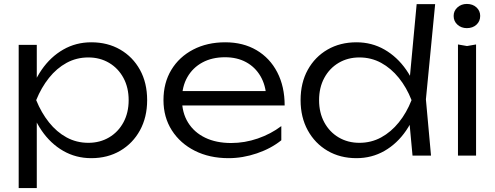

<svg xmlns="http://www.w3.org/2000/svg" viewBox="-20 -791 2514 976"><path d="M75 -563H167V-350L162 -332V-241L167 -212V165H75ZM124 -282Q146 -370 191.5 -436Q237 -502 301.5 -539Q366 -576 444 -576Q527 -576 591 -539Q655 -502 691.5 -436Q728 -370 728 -282Q728 -195 691.5 -128.5Q655 -62 591 -24.5Q527 13 444 13Q366 13 301.5 -24Q237 -61 191.5 -127.5Q146 -194 124 -282ZM634 -282Q634 -346 607.5 -395Q581 -444 534.5 -471.5Q488 -499 429 -499Q369 -499 318.5 -471.5Q268 -444 229 -395Q190 -346 164 -282Q190 -218 229 -169Q268 -120 318.5 -92.5Q369 -65 429 -65Q488 -65 534.5 -92.5Q581 -120 607.5 -169Q634 -218 634 -282Z M1142 13Q1045 13 970.5 -24.5Q896 -62 853.5 -128.5Q811 -195 811 -282Q811 -370 851 -436Q891 -502 962 -539Q1033 -576 1125 -576Q1216 -576 1284 -536Q1352 -496 1389.5 -423.5Q1427 -351 1427 -255H881V-328H1388L1334 -295Q1331 -358 1304 -404Q1277 -450 1231 -475Q1185 -500 1124 -500Q1058 -500 1009 -473.5Q960 -447 932.5 -399Q905 -351 905 -286Q905 -218 936 -168Q967 -118 1023 -91Q1079 -64 1155 -64Q1224 -64 1290.5 -87Q1357 -110 1410 -150V-78Q1358 -36 1286 -11.5Q1214 13 1142 13Z M2077 0 2057 -215 2084 -281 2059 -352 2098 -770H2192L2145 -286L2171 0ZM2112 -282Q2090 -194 2044.5 -127.5Q1999 -61 1934.5 -24Q1870 13 1792 13Q1709 13 1645 -24.5Q1581 -62 1544.5 -128.5Q1508 -195 1508 -282Q1508 -370 1544.5 -436Q1581 -502 1645 -539Q1709 -576 1792 -576Q1870 -576 1934.5 -539Q1999 -502 2045 -436Q2091 -370 2112 -282ZM1602 -282Q1602 -218 1628.5 -169Q1655 -120 1701.5 -92.5Q1748 -65 1807 -65Q1867 -65 1917.5 -92.5Q1968 -120 2007.5 -169Q2047 -218 2072 -282Q2047 -346 2007.5 -395Q1968 -444 1917.5 -471.5Q1867 -499 1807 -499Q1748 -499 1701.5 -471.5Q1655 -444 1628.5 -395Q1602 -346 1602 -282Z M2308 -565 2354 -557 2400 -565V0H2308ZM2353 -648Q2325 -648 2305.5 -665.5Q2286 -683 2286 -710Q2286 -736 2305.5 -753.5Q2325 -771 2353 -771Q2383 -771 2402 -753.5Q2421 -736 2421 -710Q2421 -683 2402 -665.5Q2383 -648 2353 -648Z"/></svg>

Font: Unbounded Light
Style: Regular
Weight: 300
Designer: Luke Prowse, Jean-Baptiste Morizot, Fátima Lázaro, Florian Runge
Foundry: NaN
Version: Version 1.700